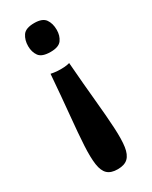

<svg xmlns="http://www.w3.org/2000/svg" viewBox="-157 -413 517 652"><g transform="rotate(-30 102.0 -87.0)"><path d="M102 -373Q134 -373 145.5 -356.5Q157 -340 157 -315Q157 -292 145.5 -276Q134 -260 102 -260Q68 -260 56.5 -276Q45 -292 45 -315Q45 -339 56.5 -356Q68 -373 102 -373ZM64 -196Q64 -196 75 -194Q86 -192 101 -192Q120 -192 128.5 -194Q137 -196 137 -196Q144 -107 150.5 -41Q157 25 159.5 71.5Q162 118 158 145.5Q154 173 140.5 186Q127 199 100 199Q74 199 60.5 186.5Q47 174 43 146Q39 118 41.5 72.5Q44 27 50.5 -39.5Q57 -106 64 -196Z"/></g></svg>

Font: Darker Grotesque
Style: Bold
Weight: 700
Designer: Gabriel Lam
Foundry: TypeRant
Version: Version 1.000;gftools[0.9.28]